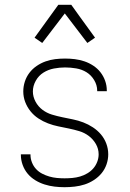

<svg xmlns="http://www.w3.org/2000/svg" viewBox="-20 -772 540 800"><path d="M249 8Q228 8 207 5.5Q186 3 165.5 -3.5Q145 -10 127 -21Q109 -32 95.5 -48Q82 -64 74.5 -84.5Q67 -105 67 -126V-129H107V-127Q107 -111 113 -95.5Q119 -80 130 -68Q141 -56 155.5 -48.5Q170 -41 185.5 -36.5Q201 -32 217 -30.5Q233 -29 249 -29Q265 -29 281.5 -30.5Q298 -32 313.5 -36.5Q329 -41 343.5 -49.5Q358 -58 368.5 -70Q379 -82 385 -97.5Q391 -113 391 -129Q391 -152 379.5 -172Q368 -192 350 -205.5Q332 -219 310.5 -225.5Q289 -232 267 -236.5Q245 -241 223 -245.5Q201 -250 180 -258Q159 -266 140 -278.5Q121 -291 107 -308.5Q93 -326 85 -347Q77 -368 77 -391Q77 -412 83.5 -432Q90 -452 102.5 -468.5Q115 -485 132.5 -497Q150 -509 169.5 -516Q189 -523 209.5 -525.5Q230 -528 251 -528Q272 -528 292 -525.5Q312 -523 331.5 -516.5Q351 -510 368.5 -498.5Q386 -487 398.5 -471Q411 -455 418 -435.5Q425 -416 425 -395V-392H385V-394Q385 -417 372.5 -438Q360 -459 340.5 -471Q321 -483 297.5 -487Q274 -491 251 -491Q228 -491 204.5 -486.5Q181 -482 161 -469.5Q141 -457 129 -435.5Q117 -414 117 -391Q117 -369 128 -348.5Q139 -328 157 -314.5Q175 -301 196.5 -294.5Q218 -288 240 -283.5Q262 -279 284 -274.5Q306 -270 327 -262Q348 -254 367 -241.5Q386 -229 400.5 -212Q415 -195 423 -173.5Q431 -152 431 -129Q431 -108 424 -87.5Q417 -67 403.5 -50.5Q390 -34 371.5 -22Q353 -10 333 -3.5Q313 3 291.5 5.5Q270 8 249 8ZM156 -593 124 -615 223 -752H277L310 -706L376 -615L344 -593L250 -716Z"/></svg>

Font: Iosevka Curly Extralight
Style: Regular
Weight: 200
Monospace: yes
Designer: Belleve Invis
Foundry: Belleve Invis
Version: Version 22.1.2; ttfautohint (v1.8.4)